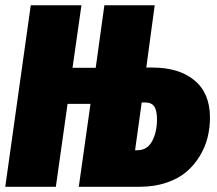

<svg xmlns="http://www.w3.org/2000/svg" viewBox="-30 -716 830 736"><path d="M555.2 -457Q656.7 -457 715.8 -407.7Q774.9 -358.4 774.9 -265.1Q774.9 -226.6 765.9 -189.7Q756.8 -152.8 735.8 -117.9Q714.8 -83 684.3 -57.1Q653.8 -31.2 607.7 -15.6Q561.5 0 504.9 0H272L316.9 -317.9H229L184.1 0H-9.8L87.9 -695.8H282.2L248 -456.1H336.9L370.1 -695.8H563L530.8 -457ZM496.1 -140.1Q534.2 -140.1 553 -174.6Q571.8 -209 571.8 -258.8Q571.8 -292 561.5 -307.6Q551.3 -323.2 525.9 -323.2H513.2L487.8 -140.1Z"/></svg>

Font: Fira Sans Compressed Heavy
Style: Italic
Weight: 900
Width: 3
Italic angle: -8°
Designer: Carrois Corporate & Edenspiekermann AG
Foundry: Carrois Corporate GbR & Edenspiekermann AG
Version: Version 4.203;PS 004.203;hotconv 1.0.88;makeotf.lib2.5.64775